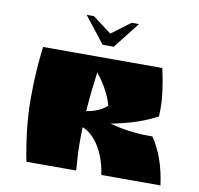

<svg xmlns="http://www.w3.org/2000/svg" viewBox="-76 -748 858 828"><g transform="rotate(10 353.0 -334.5)"><path d="M622 -326 621 -292Q544 -249 421 -225Q507 -202 587 -202H608Q663 -122 679 0H420Q410 -70 379.5 -120.5Q349 -171 305 -189Q304 -172 304 -121Q304 -70 310 0H92Q63 -148 63 -271Q63 -394 77 -500H599Q622 -398 622 -326ZM326 -433Q314 -343 308 -260Q362 -268 398 -299Q380 -365 326 -433ZM328 -554 238 -669H270L352 -607L435 -669H467L377 -554Z"/></g></svg>

Font: Ruslan Display
Style: Regular
Weight: 400
Version: Version 1.000